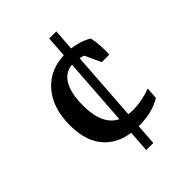

<svg xmlns="http://www.w3.org/2000/svg" viewBox="-159 -514 673 673"><g transform="rotate(-45 177.5 -177.5)"><path d="M209 3.4Q127.9 3.4 84 -41.3Q40 -85.9 40 -169.4Q40 -256.3 85.2 -307.4Q130.4 -358.4 207 -358.4Q263.7 -358.4 307.1 -333Q311 -315.9 312.7 -293.7Q314.5 -271.5 313 -247.1H275.9L238.8 -327.1L277.8 -292.5Q240.7 -314.9 202.1 -314.9Q163.1 -314.9 142.3 -281.7Q121.6 -248.5 121.6 -187Q121.6 -118.2 149.4 -84.5Q177.2 -50.8 233.9 -50.8Q278.8 -50.8 324.2 -67.9L321.3 -24.4Q276.9 3.4 209 3.4ZM168 81.1 204.1 -436H239.3L203.1 81.1Z"/></g></svg>

Font: Markazi Text
Style: Regular
Weight: 400
Designer: Borna Izadpanah (Arabic designer), Fiona Ross (Arabic design director) and Florian Runge (Latin designer)
Foundry: Borna Izadpanah and Florian Runge
Version: Version 1.000